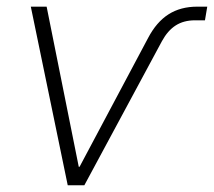

<svg xmlns="http://www.w3.org/2000/svg" viewBox="-20 -549 634 569"><path d="M180.7 0 71.3 -529.3H118.2L213.4 -54.7H215.8L418.9 -436.5Q443.8 -483.9 479.5 -506.6Q515.1 -529.3 564.9 -529.3H594.2L587.4 -488.8H557.6Q524.4 -488.8 500.7 -473.6Q477.1 -458.5 460 -427.2L230 0Z"/></svg>

Font: Inter 24pt ExtraLight
Style: Italic
Weight: 250
Italic angle: -9.3988°
Version: Version 4.001;git-66647c0bb